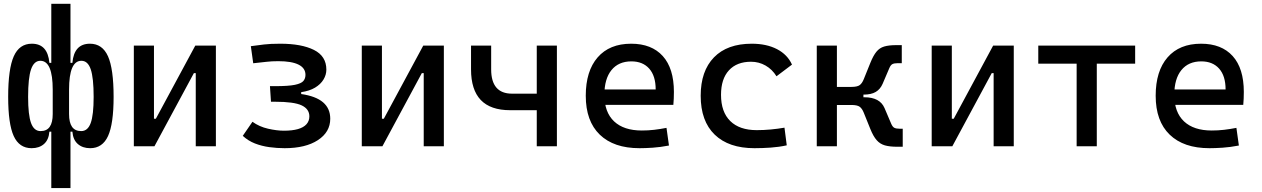

<svg xmlns="http://www.w3.org/2000/svg" viewBox="-20 -752 6485 987"><path d="M443.4 9.8Q404.8 9.8 380.1 -11.7Q355.5 -33.2 352.1 -75.2H307.1L335 -222.7V-166Q335 -122.1 350.3 -100.1Q365.7 -78.1 397.5 -78.1Q431.2 -78.1 446.3 -119.6Q461.4 -161.1 461.4 -253.9Q461.4 -351.6 446.5 -395.5Q431.6 -439.5 398.4 -439.5Q335 -439.5 335 -291L312 -428.7H352.1Q356.4 -478 378.9 -502.7Q401.4 -527.3 442.4 -527.3Q506.3 -527.3 535.2 -462.6Q564 -397.9 564 -253.9Q564 -115.2 535.4 -52.7Q506.8 9.8 443.4 9.8ZM142.6 9.8Q79.1 9.8 50.5 -52.7Q22 -115.2 22 -253.9Q22 -397.9 50.8 -462.6Q79.6 -527.3 143.6 -527.3Q184.6 -527.3 207 -502.7Q229.5 -478 233.9 -428.7H273.9L251 -291Q251 -439.5 187.5 -439.5Q154.8 -439.5 139.6 -395.5Q124.5 -351.6 124.5 -253.9Q124.5 -161.1 139.6 -119.6Q154.8 -78.1 188.5 -78.1Q220.2 -78.1 235.6 -100.1Q251 -122.1 251 -166V-222.7L278.8 -75.2H233.9Q230.5 -33.2 206.1 -11.7Q181.6 9.8 142.6 9.8ZM243.7 214.8V-96.2L251 -124V-394L243.7 -410.2V-732.4H342.3V-410.2L335 -394V-124L342.3 -96.2V214.8Z M736.3 0V-141.6H781.2L983.9 -517.6H1018.1V-376H976.6L773.9 0ZM668 0V-517.6H771.5V0ZM986.3 0V-517.6H1089.8V0Z M1443.4 9.8Q1403.8 9.8 1364.5 4.4Q1325.2 -1 1290.3 -14.6Q1255.4 -28.3 1228 -53.7L1277.8 -126Q1313 -100.6 1358.2 -90.3Q1403.3 -80.1 1439.5 -80.1Q1482.4 -80.1 1511.5 -88.4Q1540.5 -96.7 1555.4 -113.3Q1570.3 -129.9 1570.3 -153.8Q1570.3 -191.4 1531 -210.2Q1491.7 -229 1393.6 -229H1373L1367.7 -309.1H1395Q1462.4 -309.1 1495.6 -315.9Q1528.8 -322.8 1539.6 -335.7Q1550.3 -348.6 1550.3 -367.2Q1550.3 -401.9 1514.9 -419.7Q1479.5 -437.5 1410.2 -437.5Q1376.5 -437.5 1350.1 -434.3Q1323.7 -431.2 1281.7 -426.8L1269.5 -514.6Q1305.7 -519.5 1337.6 -523.4Q1369.6 -527.3 1420.9 -527.3Q1529.8 -527.3 1593.8 -495.4Q1657.7 -463.4 1657.7 -394Q1657.7 -367.7 1643.1 -343.3Q1628.4 -318.8 1599.6 -301.5Q1570.8 -284.2 1528.3 -278.3V-268.6Q1603.5 -257.8 1640.6 -226.1Q1677.7 -194.3 1677.7 -141.6Q1677.7 -73.2 1614.3 -31.7Q1550.8 9.8 1443.4 9.8Z M1908.2 0V-141.6H1953.1L2155.8 -517.6H2189.9V-376H2148.4L1945.8 0ZM1839.8 0V-517.6H1943.4V0ZM2158.2 0V-517.6H2261.7V0Z M2602.5 -185.5Q2501.5 -185.5 2451.4 -238Q2401.4 -290.5 2401.4 -395.5V-517.6H2504.9V-395.5Q2504.9 -333 2531.7 -301.8Q2558.6 -270.5 2612.3 -270.5H2767.6V-185.5ZM2739.3 0V-517.6H2842.8V0Z M3267.6 9.8Q3135.3 9.8 3063.2 -59.8Q2991.2 -129.4 2991.2 -259.8Q2991.2 -386.7 3052.2 -457Q3113.3 -527.3 3224.6 -527.3Q3329.6 -527.3 3387 -463.9Q3444.3 -400.4 3444.3 -279.3Q3444.3 -243.7 3441.4 -212.9H3078.1V-292H3350.6Q3350.6 -361.8 3317.4 -399.2Q3284.2 -436.5 3225.6 -436.5Q3159.7 -436.5 3123.3 -391.6Q3086.9 -346.7 3086.9 -264.6Q3086.9 -174.8 3137 -127.9Q3187 -81.1 3279.3 -81.1Q3311.5 -81.1 3342.8 -84.7Q3374 -88.4 3406.2 -94.7L3418.9 -3.9Q3373 4.9 3335 7.3Q3296.9 9.8 3267.6 9.8Z M3858.4 9.8Q3726.1 9.8 3654.1 -59.8Q3582 -129.4 3582 -259.8Q3582 -386.7 3650.1 -457Q3718.3 -527.3 3844.7 -527.3Q3920.4 -527.3 3974.4 -499.3Q4028.3 -471.2 4051.3 -419.9L3971.7 -359.9Q3949.7 -395.5 3915.5 -415Q3881.3 -434.6 3840.8 -434.6Q3767.6 -434.6 3727.1 -390.4Q3686.5 -346.2 3686.5 -264.6Q3686.5 -176.3 3734.1 -129.6Q3781.7 -83 3870.1 -83Q3906.2 -83 3942.4 -86.4Q3978.5 -89.8 4012.7 -95.7L4024.4 -4.9Q3984.4 3.9 3941.7 6.8Q3898.9 9.8 3858.4 9.8Z M4363.3 -265.6 4356 -305.2Q4387.2 -305.2 4399.7 -314.7Q4412.1 -324.2 4420.4 -345.2L4454.1 -428.7Q4469.2 -466.3 4485.4 -486.1Q4501.5 -505.9 4525.4 -512.9Q4549.3 -520 4587.4 -520H4615.7V-427.2H4594.7Q4576.7 -427.2 4567.4 -422.4Q4558.1 -417.5 4551.3 -400.9L4517.1 -320.8Q4504.9 -293 4481.7 -279.3Q4458.5 -265.6 4418.9 -265.6ZM4178.7 0V-517.6H4282.2V0ZM4274.9 -212.4V-305.2H4418.5V-212.4ZM4592.3 2.4Q4554.2 2.4 4529.1 -4.6Q4503.9 -11.7 4486.6 -31.5Q4469.2 -51.3 4454.1 -88.9L4420.4 -172.4Q4412.1 -193.4 4399.7 -202.9Q4387.2 -212.4 4356 -212.4L4363.3 -252H4423.8Q4502.9 -252 4526.9 -196.8L4561 -116.7Q4567.9 -100.1 4577.1 -95.2Q4586.4 -90.3 4604.5 -90.3H4620.6V2.4Z M4837.9 0V-141.6H4882.8L5085.4 -517.6H5119.6V-376H5078.1L4875.5 0ZM4769.5 0V-517.6H4873V0ZM5087.9 0V-517.6H5191.4V0Z M5514.6 0V-517.6H5618.2V0ZM5317.4 -424.8V-517.6H5815.4V-424.8Z M6197.3 9.8Q6064.9 9.8 5992.9 -59.8Q5920.9 -129.4 5920.9 -259.8Q5920.9 -386.7 5981.9 -457Q6043 -527.3 6154.3 -527.3Q6259.3 -527.3 6316.7 -463.9Q6374 -400.4 6374 -279.3Q6374 -243.7 6371.1 -212.9H6007.8V-292H6280.3Q6280.3 -361.8 6247.1 -399.2Q6213.9 -436.5 6155.3 -436.5Q6089.4 -436.5 6053 -391.6Q6016.6 -346.7 6016.6 -264.6Q6016.6 -174.8 6066.7 -127.9Q6116.7 -81.1 6209 -81.1Q6241.2 -81.1 6272.5 -84.7Q6303.7 -88.4 6335.9 -94.7L6348.6 -3.9Q6302.7 4.9 6264.6 7.3Q6226.6 9.8 6197.3 9.8Z"/></svg>

Font: Cascadia Code
Style: Regular
Weight: 400
Designer: Aaron Bell
Foundry: Saja Typeworks
Version: Version 2404.023